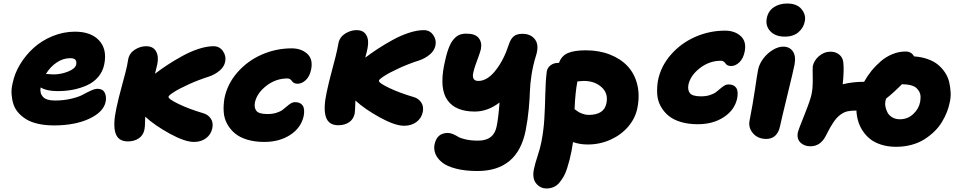

<svg xmlns="http://www.w3.org/2000/svg" viewBox="-20 -754 5494 1096"><path d="M288.1 -38.1Q239.3 -38.1 199.2 -46.9Q159.2 -55.7 132.1 -71.8Q105 -87.9 85.2 -110.1Q65.4 -132.3 56.9 -158.9Q48.3 -185.5 46.1 -215.8Q43.9 -246.1 51.8 -277.8Q62.5 -333 94.2 -386Q126 -439 172.1 -480.7Q218.3 -522.5 280.3 -547.9Q342.3 -573.2 408.2 -573.2Q499.5 -573.2 545.9 -522.9Q592.3 -472.7 575.2 -387.2Q566.9 -345.7 540.8 -314.9Q514.6 -284.2 476.6 -267.1Q438.5 -250 396.7 -241.9Q355 -233.9 309.1 -233.9Q246.6 -233.9 211.9 -254.9Q206.1 -222.2 225.1 -201.2Q244.1 -180.2 293 -180.2Q344.7 -180.2 387.7 -190.7Q430.7 -201.2 453.1 -213.6Q475.6 -226.1 498.3 -236.6Q521 -247.1 537.1 -247.1Q566.4 -247.1 577.6 -225.1Q588.9 -203.1 583 -172.9Q571.3 -114.7 489.7 -76.4Q408.2 -38.1 288.1 -38.1ZM380.9 -421.9Q340.8 -421.9 304.2 -397.7Q267.6 -373.5 242.2 -332Q275.9 -329.1 284.2 -329.1Q328.1 -329.1 369.1 -345.7Q410.2 -362.3 415 -386.2Q418 -404.3 409.9 -413.1Q401.9 -421.9 380.9 -421.9Z M710 53.2Q654.3 53.2 639.2 5.4Q624 -42.5 644 -134.8Q654.8 -187.5 677.5 -270.3Q700.2 -353 705.1 -377.9Q710.9 -412.6 711.9 -416Q718.8 -450.7 749.8 -470.5Q780.8 -490.2 814 -490.2Q854 -490.2 870.6 -461.2Q887.2 -432.1 877.9 -387.2Q872.1 -360.4 864.7 -333Q899.4 -359.4 936.5 -383.8Q973.6 -408.2 1020 -433.8Q1066.4 -459.5 1113.5 -474.9Q1160.6 -490.2 1198.7 -490.2Q1233.4 -490.2 1252.7 -462.2Q1272 -434.1 1265.6 -402.8Q1260.3 -373.5 1233.6 -350.8Q1207 -328.1 1169.9 -315.9Q1111.8 -297.4 1057.1 -272.5Q1002.4 -247.6 972.7 -228.5Q942.9 -209.5 941.9 -202.1Q939 -189.5 1000 -160.2Q1061 -130.9 1139.6 -107.9Q1167.5 -100.1 1183.1 -77.4Q1198.7 -54.7 1191.9 -22Q1184.6 13.7 1156.2 34.9Q1127.9 56.2 1086.9 56.2Q1035.2 56.2 949.2 9Q863.3 -38.1 809.1 -87.9Q808.6 -76.2 808.1 -60.8Q807.6 -45.4 807.1 -34.9Q806.6 -24.4 804.7 -15.1Q797.9 18.6 772 35.9Q746.1 53.2 710 53.2Z M1488.3 56.2Q1435.1 56.2 1392.3 43.5Q1349.6 30.8 1322 8.1Q1294.4 -14.6 1277.1 -45.9Q1259.8 -77.1 1257.1 -114.3Q1254.4 -151.4 1261.2 -192.9Q1277.8 -275.4 1335.7 -341.3Q1393.6 -407.2 1474.9 -442.6Q1556.2 -478 1644.5 -478Q1699.7 -478 1733.6 -447.3Q1767.6 -416.5 1756.3 -358.9Q1748.5 -318.8 1726.1 -297.4Q1703.6 -275.9 1678.2 -275.9Q1666.5 -275.9 1658.2 -280.5Q1649.9 -285.2 1646.5 -291Q1643.1 -296.9 1636.5 -301.5Q1629.9 -306.2 1621.1 -306.2Q1554.7 -306.2 1500.5 -264.2Q1446.3 -222.2 1435.1 -168.9Q1429.7 -138.2 1444.1 -120.6Q1458.5 -103 1507.3 -103Q1535.6 -103 1557.9 -110.1Q1580.1 -117.2 1593.3 -127Q1606.4 -136.7 1617.4 -146.7Q1628.4 -156.7 1640.1 -163.8Q1651.9 -170.9 1665.5 -170.9Q1694.3 -170.9 1707.8 -151.6Q1721.2 -132.3 1713.4 -90.8Q1698.2 -23.9 1636.7 16.1Q1575.2 56.2 1488.3 56.2Z M1911.1 -39.1Q1855.5 -39.1 1840.1 -86.9Q1824.7 -134.8 1844.7 -227.1Q1855.5 -279.8 1877.7 -362.3Q1899.9 -444.8 1904.8 -470.2Q1909.2 -496.1 1912.1 -507.8Q1918.9 -542.5 1950.4 -562.3Q1981.9 -582 2015.1 -582Q2055.2 -582 2071.3 -553.2Q2087.4 -524.4 2078.1 -479Q2076.2 -465.3 2064.9 -424.8Q2099.6 -451.2 2137 -475.6Q2174.3 -500 2220.7 -525.6Q2267.1 -551.3 2314.2 -566.7Q2361.3 -582 2398.9 -582Q2433.6 -582 2452.9 -554.2Q2472.2 -526.4 2465.8 -495.1Q2460.4 -465.8 2433.8 -443.1Q2407.2 -420.4 2370.1 -408.2Q2312 -389.6 2257.6 -364.5Q2203.1 -339.4 2173.6 -320.3Q2144 -301.3 2143.1 -293.9Q2140.1 -281.2 2201.2 -252.2Q2262.2 -223.1 2340.8 -200.2Q2368.7 -192.4 2384.3 -169.4Q2399.9 -146.5 2393.1 -113.8Q2385.7 -78.6 2356.9 -57.4Q2328.1 -36.1 2287.1 -36.1Q2234.9 -36.1 2148.9 -83.3Q2063 -130.4 2008.8 -180.2Q2006.8 -117.7 2004.9 -106.9Q1998 -73.2 1972.7 -56.2Q1947.3 -39.1 1911.1 -39.1Z M2705.1 222.2Q2635.7 222.2 2584 209Q2532.2 195.8 2504.6 173.8Q2477.1 151.9 2466.1 125.5Q2455.1 99.1 2460.4 70.8Q2474.1 4.9 2536.1 4.9Q2550.8 4.9 2566.4 11.7Q2582 18.6 2595.5 26.9Q2608.9 35.2 2638.9 42Q2668.9 48.8 2709.5 48.8Q2799.8 48.8 2815.4 -34.2Q2825.2 -82 2831.5 -168.9Q2764.2 -117.2 2690.4 -117.2Q2580.6 -117.2 2534.4 -181.9Q2488.3 -246.6 2515.1 -381.8Q2525.9 -437 2539.1 -473.4Q2552.2 -509.8 2568.6 -528.8Q2585 -547.9 2602.1 -554.9Q2619.1 -562 2642.1 -562Q2693.4 -562 2712.9 -536.6Q2732.4 -511.2 2725.1 -474.1Q2721.7 -458.5 2711.7 -431.2Q2701.7 -403.8 2693.8 -381.8Q2686 -359.9 2681.4 -338.1Q2676.8 -316.4 2683.6 -304.2Q2690.4 -292 2710.4 -292Q2761.7 -292 2808.8 -351.8Q2856 -411.6 2884.3 -499Q2895 -532.2 2912.6 -546.6Q2930.2 -561 2962.4 -561Q3010.3 -561 3034.2 -528.6Q3058.1 -496.1 3040.5 -439Q3022.5 -381.8 3014.2 -327.1Q3005.9 -272.5 3004.9 -233.2Q3003.9 -193.8 2998.3 -132.3Q2992.7 -70.8 2980.5 -8.8Q2934.6 222.2 2705.1 222.2Z M3335 70.8Q3289.6 70.8 3251 57.1Q3250.5 62 3242.7 106.9Q3236.8 136.2 3231.4 157.5Q3226.1 178.7 3217.5 205.8Q3209 232.9 3198.5 251.7Q3188 270.5 3174.1 287.6Q3160.2 304.7 3141.4 313.2Q3122.6 321.8 3100.1 321.8Q3064 321.8 3040.5 293Q3017.1 264.2 3027.8 211.9Q3034.2 180.2 3048.8 136Q3063.5 91.8 3069.8 59.1Q3083 -6.3 3087.2 -75.4Q3091.3 -144.5 3092.8 -217.8Q3094.2 -291 3101.1 -345.2Q3104 -366.7 3122.3 -380.9Q3140.6 -395 3166 -395H3170.9Q3185.1 -435.5 3221.7 -451.2Q3258.3 -466.8 3323.7 -466.8Q3399.4 -466.8 3460.9 -442.9Q3522.5 -418.9 3562.3 -376.5Q3602.1 -334 3617.4 -272.5Q3632.8 -210.9 3618.7 -139.2Q3607.4 -80.1 3566.9 -32.2Q3526.4 15.6 3465.3 43.2Q3404.3 70.8 3335 70.8ZM3312 -292Q3305.7 -292 3293.7 -290.8Q3281.7 -289.6 3275.9 -289.1Q3263.7 -226.1 3259.8 -130.9Q3274.9 -119.6 3282.7 -114.7Q3290.5 -109.9 3306.9 -104Q3323.2 -98.1 3339.8 -98.1Q3429.7 -98.1 3441.9 -166Q3453.1 -220.7 3414.1 -256.3Q3375 -292 3312 -292Z M3962.9 -44.9Q3909.7 -44.9 3866.9 -57.6Q3824.2 -70.3 3796.6 -93Q3769 -115.7 3751.7 -147Q3734.4 -178.2 3731.7 -215.3Q3729 -252.4 3735.8 -293.9Q3752.4 -377 3810.3 -442.6Q3868.2 -508.3 3949.2 -543.7Q4030.3 -579.1 4118.7 -579.1Q4173.8 -579.1 4208 -548.3Q4242.2 -517.6 4231 -460Q4223.1 -419.9 4200.7 -398.4Q4178.2 -377 4152.8 -377Q4141.1 -377 4132.8 -381.6Q4124.5 -386.2 4121.1 -392.1Q4117.7 -397.9 4111.1 -402.6Q4104.5 -407.2 4095.7 -407.2Q4029.3 -407.2 3975.1 -365.2Q3920.9 -323.2 3909.7 -270Q3904.3 -239.3 3918.7 -221.7Q3933.1 -204.1 3981.9 -204.1Q4010.3 -204.1 4032.2 -211.2Q4054.2 -218.3 4067.4 -228.3Q4080.6 -238.3 4091.6 -248Q4102.5 -257.8 4114.3 -264.9Q4126 -272 4139.6 -272Q4168.9 -272 4182.4 -252.7Q4195.8 -233.4 4188 -191.9Q4172.9 -125 4111.3 -85Q4049.8 -44.9 3962.9 -44.9Z M4460.4 -544.9Q4405.8 -544.9 4377 -575.9Q4348.1 -606.9 4357.4 -651.9Q4365.7 -691.4 4397.2 -712.6Q4428.7 -733.9 4473.6 -733.9Q4528.8 -733.9 4555.2 -702.1Q4581.5 -670.4 4574.2 -632.8Q4567.9 -596.7 4538.6 -570.8Q4509.3 -544.9 4460.4 -544.9ZM4354.5 39.1Q4306.2 39.1 4278.1 6.6Q4250 -25.9 4259.3 -68.8Q4277.3 -159.2 4289.6 -243.2Q4301.8 -327.1 4307.6 -356.9Q4314.5 -390.1 4338.1 -420.9Q4361.8 -451.7 4392.6 -469.7Q4423.3 -487.8 4450.7 -487.8Q4486.8 -487.8 4505.6 -461.2Q4524.4 -434.6 4515.6 -386.2Q4509.3 -352.5 4474.1 -208.7Q4439 -64.9 4432.6 -33.2Q4425.8 1 4405.8 20Q4385.7 39.1 4354.5 39.1Z M5094.7 84Q5048.3 84 5010.3 71.8Q4972.2 59.6 4947 39.6Q4921.9 19.5 4904.3 -7.6Q4886.7 -34.7 4878.4 -63.5Q4870.1 -92.3 4868.7 -123Q4837.9 -123 4818.4 -118.7Q4798.8 -114.3 4779.8 -101.1Q4768.1 -92.8 4757.1 -81.1Q4746.1 -69.3 4735.6 -53Q4725.1 -36.6 4720 -27.8Q4714.8 -19 4704.6 0.7Q4694.3 20.5 4693.8 22Q4663.1 81.1 4606.4 81.1Q4570.8 81.1 4548.8 59.3Q4526.9 37.6 4534.7 0Q4536.6 -10.3 4571.5 -97.2Q4606.4 -184.1 4612.8 -216.8Q4620.6 -253.4 4619.4 -310.3Q4618.2 -367.2 4619.6 -376Q4626.5 -409.2 4655.5 -434.1Q4684.6 -459 4720.7 -459Q4749.5 -459 4769.8 -443.1Q4790 -427.2 4793.5 -400.9Q4799.3 -356 4790.5 -272.9Q4845.7 -287.1 4912.6 -287.1Q4931.2 -320.3 4954.3 -349.1Q4977.5 -377.9 5007.3 -403.8Q5037.1 -429.7 5074 -444.8Q5110.8 -460 5149.4 -460Q5182.6 -460 5197.8 -432.1Q5240.7 -429.2 5275.6 -416.7Q5310.5 -404.3 5334 -385Q5357.4 -365.7 5374.3 -340.3Q5391.1 -314.9 5397.9 -286.6Q5404.8 -258.3 5406.5 -227.5Q5408.2 -196.8 5400.9 -167Q5395.5 -140.1 5384.5 -112.5Q5373.5 -85 5356 -56.2Q5338.4 -27.3 5312.7 -2.7Q5287.1 22 5255.9 41.7Q5224.6 61.5 5183.1 72.8Q5141.6 84 5094.7 84ZM5033.7 -172.9Q5031.2 -161.1 5034.4 -145Q5037.6 -128.9 5045.9 -112.3Q5054.2 -95.7 5072.8 -84.5Q5091.3 -73.2 5116.7 -73.2Q5161.1 -73.2 5192.9 -102.8Q5224.6 -132.3 5232.4 -171.9Q5234.9 -187.5 5234.9 -201.9Q5234.9 -216.3 5228.3 -229.2Q5221.7 -242.2 5210.7 -252Q5199.7 -261.7 5179.7 -267.3Q5159.7 -272.9 5132.8 -272.9H5128.4Q5073.7 -218.3 5037.6 -190.9Q5037.1 -188 5035.6 -181.9Q5034.2 -175.8 5033.7 -172.9Z"/></svg>

Font: Shantell Sans Bouncy
Style: Italic
Weight: 800
Italic angle: -11.31°
Designer: Stephen Nixon, Anya Danilova, Shantell Martin
Foundry: Arrow Type
Version: Version 1.006;[9816181b4]